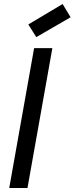

<svg xmlns="http://www.w3.org/2000/svg" viewBox="-20 -937 372 957"><path d="M26 0H117L241 -697H150ZM332 -851 161 -752 121 -815 292 -917Z"/></svg>

Font: SVN-Poppins
Style: Italic
Weight: 400
Italic angle: -10°
Designer: Ninad Kale (Devanagari), Jonny Pinhorn (Latin)
Foundry: Indian Type Foundry
Version: Version 3.002 2017; ttfautohint (v1.8.3)